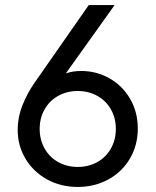

<svg xmlns="http://www.w3.org/2000/svg" viewBox="-20 -740 622 768"><path d="M50.8 -219.7Q50.8 -271.5 70.3 -320.1Q89.8 -368.7 119.1 -410.2L335 -719.7H438.5L243.2 -446.3Q270.5 -456.1 304.7 -456.1Q366.2 -456.1 418.2 -426.5Q470.2 -397 500.7 -344.2Q531.2 -291.5 531.2 -225.6Q531.2 -159.7 500 -106.2Q468.8 -52.7 413.8 -22.5Q358.9 7.8 291 7.8Q222.7 7.8 167.7 -22.7Q112.8 -53.2 81.8 -105.5Q50.8 -157.7 50.8 -219.7ZM443.4 -224.6Q443.4 -267.6 423.8 -302.2Q404.3 -336.9 369.4 -356.4Q334.5 -376 291 -376Q247.6 -376 212.6 -356.4Q177.7 -336.9 158.2 -302.2Q138.7 -267.6 138.7 -224.6Q138.7 -181.2 158.2 -146.2Q177.7 -111.3 212.6 -91.8Q247.6 -72.3 291 -72.3Q334.5 -72.3 369.4 -91.8Q404.3 -111.3 423.8 -146.2Q443.4 -181.2 443.4 -224.6Z"/></svg>

Font: Reddit Sans Strawberry
Style: Regular
Weight: 400
Designer: Stephen Hutchings
Foundry: Reddit
Version: Version 1.013